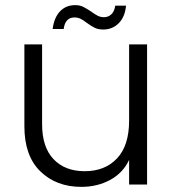

<svg xmlns="http://www.w3.org/2000/svg" viewBox="-20 -719 673 748"><path d="M553 -546V0H483V-96Q459 -45 409 -18Q359 9 297 9Q199 9 137 -51.5Q75 -112 75 -227V-546H144V-235Q144 -146 188.5 -99Q233 -52 310 -52Q389 -52 436 -102Q483 -152 483 -249V-546ZM185 -606Q191 -651 214 -675Q237 -699 273 -699Q291 -699 304 -692.5Q317 -686 335 -674Q350 -663 361 -657.5Q372 -652 385 -652Q402 -652 414 -663.5Q426 -675 429 -697H471Q467 -653 442.5 -628.5Q418 -604 382 -604Q363 -604 349.5 -610.5Q336 -617 318 -630Q304 -641 293.5 -646Q283 -651 270 -651Q234 -651 228 -606Z"/></svg>

Font: A Bank Premium Light
Style: Regular
Weight: 300
Designer: Ninad Kale (Devanagari), Jonny Pinhorn (Latin), Htun Naung (Myanmar)
Foundry: Indian Type Foundry
Version: 4.004